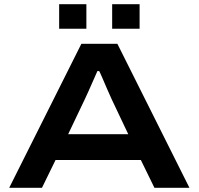

<svg xmlns="http://www.w3.org/2000/svg" viewBox="-20 -896 948 916"><path d="M262.2 -758.8V-876H392.1V-758.8ZM515.1 -758.8V-876H646V-758.8ZM23.9 0 368.2 -687H540L883.8 0H716.8L651.9 -132.8H245.1L180.2 0ZM305.2 -255.9H591.8L512.2 -423.8Q506.3 -436 491.9 -469.5Q477.5 -502.9 466.1 -529.3Q454.6 -555.7 453.1 -557.1H444.8Q391.6 -436 384.8 -422.9Z"/></svg>

Font: Archivo Expanded SemiBold
Style: Regular
Weight: 600
Width: 7
Designer: Hector Gatti
Foundry: Omnibus-Type
Version: Version 2.001